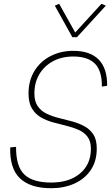

<svg xmlns="http://www.w3.org/2000/svg" viewBox="-20 -989 588 1016"><path d="M251 7Q141 7 86 -45Q31 -97 34 -209L65 -212Q64 -109 108.5 -66Q153 -23 251 -23Q346 -23 403.5 -71Q461 -119 461 -202Q461 -242 443 -265.5Q425 -289 395.5 -302Q366 -315 331 -323.5Q296 -332 261 -341.5Q226 -351 196.5 -368Q167 -385 149 -415Q131 -445 131 -494Q131 -563 162.5 -614Q194 -665 248 -692.5Q302 -720 368 -720Q457 -720 502.5 -673.5Q548 -627 547 -535L519 -531Q520 -614 482.5 -652Q445 -690 368 -690Q307 -690 260.5 -665Q214 -640 188 -596Q162 -552 162 -494Q162 -452 180 -426.5Q198 -401 227.5 -387Q257 -373 292 -364.5Q327 -356 362 -346.5Q397 -337 426.5 -321Q456 -305 474 -277.5Q492 -250 492 -203Q492 -135 459.5 -88Q427 -41 372.5 -17Q318 7 251 7ZM363 -792 270 -959 293 -969 378 -817 517 -969 540 -959 387 -792Z"/></svg>

Font: Livvic Thin
Style: Italic
Weight: 250
Italic angle: -10°
Designer: Jacques Le Bailly, Baron von Fonthausen
Version: Version 1.001; ttfautohint (v1.8.2)